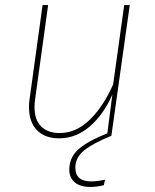

<svg xmlns="http://www.w3.org/2000/svg" viewBox="-20 -539 616 762"><path d="M279 126Q279 181 342 181Q366 181 397 174L392 196Q364 203 339 203Q298 203 276.5 184.5Q255 166 255 135Q255 85 292.5 52.5Q330 20 406 -10L426 -164Q391 -84 336 -37Q281 10 215 10Q158 10 126.5 -22.5Q95 -55 95 -115Q95 -132 98 -150L149 -519H171L120 -150Q117 -131 117 -114Q117 -63 143.5 -37Q170 -11 217 -11Q281 -11 335 -62.5Q389 -114 429 -204L473 -519H495L422 0Q350 29 314.5 57.5Q279 86 279 126Z"/></svg>

Font: Fira Sans Thin
Style: Italic
Weight: 250
Italic angle: -8°
Designer: Carrois Corporate & Edenspiekermann AG
Foundry: Carrois Corporate GbR & Edenspiekermann AG
Version: Version 4.203